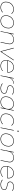

<svg xmlns="http://www.w3.org/2000/svg" viewBox="3378 -4130 755 7552"><g transform="rotate(90 3756.0 -354.5)"><path d="M274 3Q169 3 109 -53.5Q49 -110 49 -207Q49 -298 87 -368.5Q125 -439 191 -479.5Q257 -520 342 -520Q407 -520 454.5 -498Q502 -476 527 -433L512 -421Q460 -501 341 -501Q262 -501 200.5 -462.5Q139 -424 104 -358Q69 -292 69 -208Q69 -117 123 -66.5Q177 -16 277 -16Q333 -16 381 -36.5Q429 -57 460 -94L472 -80Q440 -40 387 -18.5Q334 3 274 3Z M804 3Q703 3 643.5 -53.5Q584 -110 584 -207Q584 -297 621.5 -367.5Q659 -438 725 -479Q791 -520 876 -520Q977 -520 1036.5 -463.5Q1096 -407 1096 -310Q1096 -220 1058.5 -149.5Q1021 -79 955 -38Q889 3 804 3ZM807 -16Q885 -16 945.5 -54Q1006 -92 1041 -158.5Q1076 -225 1076 -309Q1076 -401 1022.5 -451Q969 -501 873 -501Q796 -501 735 -462.5Q674 -424 639 -358Q604 -292 604 -208Q604 -117 657.5 -66.5Q711 -16 807 -16Z M1538 -520Q1645 -520 1688.5 -460Q1732 -400 1713 -305L1652 0H1632L1693 -305Q1711 -396 1671.5 -448.5Q1632 -501 1536 -501Q1438 -501 1372 -446.5Q1306 -392 1285 -287L1228 0H1208L1311 -517H1331L1306 -391Q1344 -458 1404 -489Q1464 -520 1538 -520Z M1996 0 1861 -517H1882L2010 -23L2333 -517H2357L2016 0Z M2574 3Q2467 3 2406.5 -52.5Q2346 -108 2346 -210Q2346 -298 2382 -368Q2418 -438 2480.5 -479Q2543 -520 2622 -520Q2720 -520 2776.5 -464Q2833 -408 2833 -310Q2833 -284 2828 -259H2368Q2365 -235 2365 -210Q2365 -116 2419 -66Q2473 -16 2575 -16Q2634 -16 2683 -36.5Q2732 -57 2763 -93L2775 -80Q2744 -43 2690.5 -20Q2637 3 2574 3ZM2371 -278H2812Q2821 -350 2798.5 -400Q2776 -450 2730 -475.5Q2684 -501 2622 -501Q2559 -501 2507 -472.5Q2455 -444 2419.5 -394Q2384 -344 2371 -278Z M2948 0 3051 -517H3071L3044 -384Q3078 -448 3134 -484Q3190 -520 3275 -520L3271 -500H3262Q3167 -500 3106 -441.5Q3045 -383 3022 -270L2968 0Z M3452 3Q3394 3 3341 -16.5Q3288 -36 3260 -66L3275 -82Q3304 -51 3352 -33.5Q3400 -16 3453 -16Q3542 -16 3593 -50Q3644 -84 3644 -144Q3644 -182 3622 -202Q3600 -222 3565 -232Q3530 -242 3490.5 -249.5Q3451 -257 3416 -268.5Q3381 -280 3359 -304Q3337 -328 3337 -371Q3337 -439 3393.5 -479.5Q3450 -520 3541 -520Q3588 -520 3633.5 -506Q3679 -492 3705 -467L3691 -452Q3663 -476 3623 -488.5Q3583 -501 3540 -501Q3457 -501 3407 -466Q3357 -431 3357 -372Q3357 -334 3379 -313.5Q3401 -293 3436 -283Q3471 -273 3510.5 -265.5Q3550 -258 3585 -246Q3620 -234 3642 -211Q3664 -188 3664 -145Q3664 -76 3607 -36.5Q3550 3 3452 3Z M3995 3Q3894 3 3834.5 -53.5Q3775 -110 3775 -207Q3775 -297 3812.5 -367.5Q3850 -438 3916 -479Q3982 -520 4067 -520Q4160 -520 4215 -475Q4270 -430 4280 -349L4314 -517H4334L4231 0H4211L4238 -135Q4201 -71 4138 -34Q4075 3 3995 3ZM3998 -16Q4076 -16 4136.5 -54Q4197 -92 4232 -158.5Q4267 -225 4267 -309Q4267 -401 4213.5 -451Q4160 -501 4064 -501Q3987 -501 3926 -462.5Q3865 -424 3830 -358Q3795 -292 3795 -208Q3795 -117 3848.5 -66.5Q3902 -16 3998 -16Z M4671 3Q4566 3 4506 -53.5Q4446 -110 4446 -207Q4446 -298 4484 -368.5Q4522 -439 4588 -479.5Q4654 -520 4739 -520Q4804 -520 4851.5 -498Q4899 -476 4924 -433L4909 -421Q4857 -501 4738 -501Q4659 -501 4597.5 -462.5Q4536 -424 4501 -358Q4466 -292 4466 -208Q4466 -117 4520 -66.5Q4574 -16 4674 -16Q4730 -16 4778 -36.5Q4826 -57 4857 -94L4869 -80Q4837 -40 4784 -18.5Q4731 3 4671 3Z M4995 0 5098 -517H5118L5015 0ZM5140 -660Q5130 -660 5123 -667Q5116 -674 5116 -684Q5116 -695 5124.5 -703.5Q5133 -712 5144 -712Q5154 -712 5161 -705Q5168 -698 5168 -688Q5168 -677 5159.5 -668.5Q5151 -660 5140 -660Z M5451 3Q5350 3 5290.5 -53.5Q5231 -110 5231 -207Q5231 -297 5268.5 -367.5Q5306 -438 5372 -479Q5438 -520 5523 -520Q5624 -520 5683.5 -463.5Q5743 -407 5743 -310Q5743 -220 5705.5 -149.5Q5668 -79 5602 -38Q5536 3 5451 3ZM5454 -16Q5532 -16 5592.5 -54Q5653 -92 5688 -158.5Q5723 -225 5723 -309Q5723 -401 5669.5 -451Q5616 -501 5520 -501Q5443 -501 5382 -462.5Q5321 -424 5286 -358Q5251 -292 5251 -208Q5251 -117 5304.5 -66.5Q5358 -16 5454 -16Z M6185 -520Q6292 -520 6335.5 -460Q6379 -400 6360 -305L6299 0H6279L6340 -305Q6358 -396 6318.5 -448.5Q6279 -501 6183 -501Q6085 -501 6019 -446.5Q5953 -392 5932 -287L5875 0H5855L5958 -517H5978L5953 -391Q5991 -458 6051 -489Q6111 -520 6185 -520Z M6738 3Q6631 3 6570.5 -52.5Q6510 -108 6510 -210Q6510 -298 6546 -368Q6582 -438 6644.5 -479Q6707 -520 6786 -520Q6884 -520 6940.5 -464Q6997 -408 6997 -310Q6997 -284 6992 -259H6532Q6529 -235 6529 -210Q6529 -116 6583 -66Q6637 -16 6739 -16Q6798 -16 6847 -36.5Q6896 -57 6927 -93L6939 -80Q6908 -43 6854.5 -20Q6801 3 6738 3ZM6535 -278H6976Q6985 -350 6962.5 -400Q6940 -450 6894 -475.5Q6848 -501 6786 -501Q6723 -501 6671 -472.5Q6619 -444 6583.5 -394Q6548 -344 6535 -278Z M7238 3Q7180 3 7127 -16.5Q7074 -36 7046 -66L7061 -82Q7090 -51 7138 -33.5Q7186 -16 7239 -16Q7328 -16 7379 -50Q7430 -84 7430 -144Q7430 -182 7408 -202Q7386 -222 7351 -232Q7316 -242 7276.5 -249.5Q7237 -257 7202 -268.5Q7167 -280 7145 -304Q7123 -328 7123 -371Q7123 -439 7179.5 -479.5Q7236 -520 7327 -520Q7374 -520 7419.5 -506Q7465 -492 7491 -467L7477 -452Q7449 -476 7409 -488.5Q7369 -501 7326 -501Q7243 -501 7193 -466Q7143 -431 7143 -372Q7143 -334 7165 -313.5Q7187 -293 7222 -283Q7257 -273 7296.5 -265.5Q7336 -258 7371 -246Q7406 -234 7428 -211Q7450 -188 7450 -145Q7450 -76 7393 -36.5Q7336 3 7238 3Z"/></g></svg>

Font: Montserrat Thin
Style: Italic
Weight: 100
Italic angle: -11.3°
Designer: Julieta Ulanovsky
Foundry: Julieta Ulanovsky
Version: Version 9.000; ttfautohint (v1.8.4.7-5d5b)